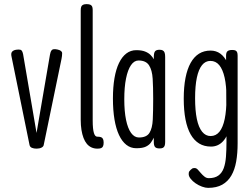

<svg xmlns="http://www.w3.org/2000/svg" viewBox="-20 -709 1221 930"><path d="M157 11Q144 11 134.5 7Q125 3 123 -7L36 -434Q32 -451 38.5 -458.5Q45 -466 58 -468Q70 -470 79 -468Q88 -466 92 -446L157 -65L222 -444Q224 -458 230.5 -466Q237 -474 259 -469Q281 -464 281 -451Q281 -438 278 -424L192 -8Q191 1 181 6Q171 11 157 11Z M452 11Q436 11 423 5Q410 -1 400.5 -12.5Q391 -24 384.5 -41Q378 -58 374.5 -80Q371 -102 371 -128V-658Q371 -670 373.5 -676.5Q376 -683 382.5 -686Q389 -689 399 -689Q410 -689 416.5 -686.5Q423 -684 426 -678Q429 -672 429 -661V-126Q429 -104 430.5 -89Q432 -74 435 -64.5Q438 -55 442 -51Q446 -47 451 -47Q463 -47 469.5 -44.5Q476 -42 479 -35.5Q482 -29 482 -18Q482 -7 479 -0.5Q476 6 469.5 8.5Q463 11 452 11Z M753 10Q737 10 731 3Q725 -4 725 -21V-42Q719 -30 711 -18.5Q703 -7 687 1Q671 9 640 9Q613 9 592 -7.5Q571 -24 556.5 -55Q542 -86 534.5 -130.5Q527 -175 527 -232Q527 -287 534.5 -330.5Q542 -374 556.5 -404Q571 -434 592 -450Q613 -466 640 -466Q666 -466 682.5 -459.5Q699 -453 709 -443Q719 -433 725 -422V-433Q725 -453 731 -460.5Q737 -468 753 -468Q763 -468 769 -464.5Q775 -461 777.5 -453.5Q780 -446 780 -433V-21Q780 -10 777.5 -3Q775 4 769 7Q763 10 753 10ZM653 -43Q690 -43 704 -65.5Q718 -88 720 -130Q722 -172 722 -230Q722 -286 719.5 -327.5Q717 -369 702 -392.5Q687 -416 651 -416Q630 -416 614.5 -393.5Q599 -371 590.5 -329Q582 -287 582 -228Q582 -170 590.5 -128.5Q599 -87 615 -65Q631 -43 653 -43Z M988 201Q975 201 958.5 195Q942 189 927.5 179Q913 169 903.5 157Q894 145 894 134Q894 125 896.5 121.5Q899 118 903 114Q908 109 911.5 107Q915 105 923 105Q931 105 938 112.5Q945 120 953 129.5Q961 139 970.5 146.5Q980 154 991 154Q1020 154 1037.5 141.5Q1055 129 1063.5 106Q1072 83 1074.5 50.5Q1077 18 1077 -22L1075 -439Q1075 -455 1082 -461Q1089 -467 1105 -467Q1115 -467 1120.5 -464.5Q1126 -462 1128.5 -456Q1131 -450 1131 -439V-15Q1131 34 1124 73.5Q1117 113 1100.5 141.5Q1084 170 1056.5 185.5Q1029 201 988 201ZM1002 1Q969 1 944.5 -14Q920 -29 903.5 -58Q887 -87 878.5 -130.5Q870 -174 870 -231Q870 -288 878.5 -331.5Q887 -375 903.5 -404.5Q920 -434 944 -449Q968 -464 1000 -464Q1027 -464 1047.5 -449Q1068 -434 1081.5 -405Q1095 -376 1102 -332.5Q1109 -289 1109 -232Q1109 -156 1097 -104Q1085 -52 1061 -25.5Q1037 1 1002 1ZM1000 -50Q1026 -50 1043 -71Q1060 -92 1068.5 -133Q1077 -174 1077 -234Q1077 -293 1068 -333Q1059 -373 1042 -393.5Q1025 -414 999 -414Q975 -414 958.5 -393.5Q942 -373 933.5 -333Q925 -293 925 -233Q925 -173 933.5 -132.5Q942 -92 959 -71Q976 -50 1000 -50Z"/></svg>

Font: Fredoka Condensed Light
Style: Regular
Weight: 300
Width: 3
Designer: Ben Nathan
Foundry: Milena B. Brandão, Ben Nathan
Version: Version 2.001